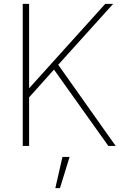

<svg xmlns="http://www.w3.org/2000/svg" viewBox="-20 -757 656 996"><path d="M98 0V-737H131V-299L526 -737H567L282 -421L580 0H542L260 -396L131 -252V0ZM267 219 304 57H341L291 219Z"/></svg>

Font: Tomorrow ExtraLight
Style: Regular
Weight: 275
Designer: Tony de Marco, Monica Rizzolli
Foundry: Just in Type
Version: Version 2.002